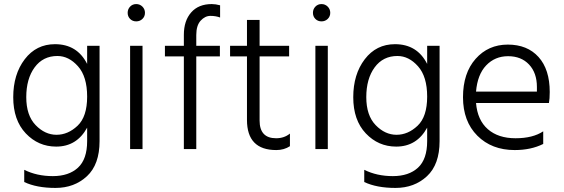

<svg xmlns="http://www.w3.org/2000/svg" viewBox="-20 -732 2768 943"><path d="M262 -457Q191 -457 150 -401Q109 -345 109 -255Q109 -165 155 -117.5Q201 -70 257.5 -70Q314 -70 361 -114.5Q408 -159 408 -257.5Q408 -356 363 -406.5Q318 -457 262 -457ZM469 -39Q469 76 407 133.5Q345 191 252.5 191Q160 191 99 162V102Q161 133 239.5 133Q318 133 363 91.5Q408 50 408 -39V-105Q357 -12 256 -12Q168 -12 106.5 -77Q45 -142 45 -254.5Q45 -367 101.5 -441Q158 -515 250 -515Q359 -515 408 -418V-507H469Z M679.5 -699.5Q692 -687 692 -669Q692 -651 679.5 -639Q667 -627 649 -627Q631 -627 619 -639Q607 -651 607 -669Q607 -687 619 -699.5Q631 -712 649 -712Q667 -712 679.5 -699.5ZM680 0H619V-507H680Z M1060 -455H944V0H883V-455H790V-507H883V-561Q883 -630 919 -671Q955 -712 1020 -712Q1039 -712 1061 -706V-646Q1040 -654 1013.5 -654Q987 -654 965.5 -630.5Q944 -607 944 -560V-507H1060Z M1337 5Q1193 5 1193 -143V-455H1110V-507H1193V-634H1255V-507H1400V-455H1255V-140Q1255 -53 1336 -53Q1376 -53 1404 -76V-14Q1375 5 1337 5Z M1589.5 -699.5Q1602 -687 1602 -669Q1602 -651 1589.5 -639Q1577 -627 1559 -627Q1541 -627 1529 -639Q1517 -651 1517 -669Q1517 -687 1529 -699.5Q1541 -712 1559 -712Q1577 -712 1589.5 -699.5ZM1590 0H1529V-507H1590Z M1932 -457Q1861 -457 1820 -401Q1779 -345 1779 -255Q1779 -165 1825 -117.5Q1871 -70 1927.5 -70Q1984 -70 2031 -114.5Q2078 -159 2078 -257.5Q2078 -356 2033 -406.5Q1988 -457 1932 -457ZM2139 -39Q2139 76 2077 133.5Q2015 191 1922.5 191Q1830 191 1769 162V102Q1831 133 1909.5 133Q1988 133 2033 91.5Q2078 50 2078 -39V-105Q2027 -12 1926 -12Q1838 -12 1776.5 -77Q1715 -142 1715 -254.5Q1715 -367 1771.5 -441Q1828 -515 1920 -515Q2029 -515 2078 -418V-507H2139Z M2318 -282H2617V-305Q2617 -374 2578.5 -415Q2540 -456 2475.5 -456Q2411 -456 2368 -411Q2325 -366 2318 -282ZM2508 5Q2395 5 2324.5 -65.5Q2254 -136 2254 -254.5Q2254 -373 2316 -443Q2378 -513 2474 -513Q2570 -513 2625 -452Q2680 -391 2680 -280Q2680 -246 2676 -226H2318Q2325 -142 2376 -97.5Q2427 -53 2512 -53Q2597 -53 2648 -87V-25Q2588 5 2508 5Z"/></svg>

Font: Hind Jalandhar Light
Style: Regular
Weight: 300
Designer: Namrata Goyal
Foundry: Indian Type Foundry
Version: Version 0.702;PS 1.0;hotconv 1.0.81;makeotf.lib2.5.63406